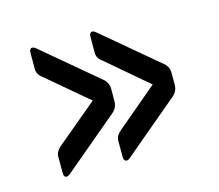

<svg xmlns="http://www.w3.org/2000/svg" viewBox="-62 -505 568 498"><g transform="rotate(-15 222.5 -256.0)"><path d="M214 -374V-417Q214 -426 219 -428.5Q224 -431 231 -425L376 -303Q393 -291 393 -273V-240Q393 -222 376 -209L231 -87Q224 -81 219 -83.5Q214 -86 214 -95V-139Q214 -152 229 -164L338 -256L229 -349Q214 -359 214 -374ZM53 -374V-417Q53 -426 57.5 -428.5Q62 -431 70 -425L215 -303Q231 -291 231 -273V-240Q231 -221 215 -209L70 -87Q62 -81 57.5 -83.5Q53 -86 53 -95V-139Q53 -152 67 -164L177 -256L67 -349Q53 -359 53 -374Z"/></g></svg>

Font: Rajdhani SemiBold
Style: Regular
Weight: 600
Designer: Satya Rajpurohit, Jyotish Sonowal
Foundry: Indian Type Foundry
Version: Version 1.201 February 1, 2022